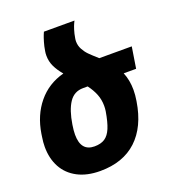

<svg xmlns="http://www.w3.org/2000/svg" viewBox="-137 -856 877 971"><g transform="rotate(-20 301.0 -370.0)"><path d="M583.5 -414.1H516.6Q534.7 -371.1 534.7 -318.8Q534.7 -291 529.8 -262.2L529.3 -258.8Q508.8 -128.4 434.6 -59.3Q360.4 9.8 237.3 9.8Q166.5 9.8 116.2 -16.6Q65.9 -43 40 -90.6Q14.2 -138.2 14.2 -200.7Q14.2 -226.1 18.6 -252.4L21 -269Q36.1 -364.3 90.1 -429.7Q144 -495.1 229.5 -517.6Q205.6 -545.9 192.6 -573.2Q179.7 -600.6 179.7 -631.8Q179.7 -644.5 181.6 -654.8Q185.5 -680.2 191.9 -701.4Q198.2 -722.7 203.1 -734.9Q208 -747.1 209.5 -750H374Q372.6 -747.6 367.7 -737.1Q362.8 -726.6 356.7 -707.5Q350.6 -688.5 346.7 -664.1Q345.2 -656.2 345.2 -647.9Q345.2 -625 356 -605.2Q366.7 -585.4 381.3 -570.6Q396 -555.7 426.8 -528.3H601.6ZM367.7 -293.5Q367.7 -327.1 356 -356.4Q344.2 -385.7 322.8 -414.1H298.8H298.3Q249.5 -414.1 222.7 -373.8Q195.8 -333.5 184.1 -258.8Q179.2 -228 179.2 -206.5Q179.2 -117.2 252.4 -117.2Q286.6 -117.2 308.1 -131.3Q329.6 -145.5 343 -177.5Q356.4 -209.5 365.7 -265.6Q367.7 -278.8 367.7 -293.5Z"/></g></svg>

Font: Mardoto Black
Style: Italic
Weight: 900
Italic angle: -12°
Designer: Christian Robertson, Vahan Hovhannisyan
Foundry: Google
Version: Version 1.000